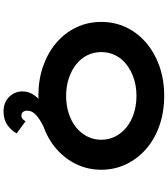

<svg xmlns="http://www.w3.org/2000/svg" viewBox="50 -806 967 1108"><g transform="rotate(90 534.0 -252.5)"><path d="M624 211Q572 211 540 179Q508 147 508 102Q508 64 530.5 33Q553 2 589.5 -23Q626 -48 667 -67Q708 -86 746 -101L766 -47Q754 -39 730 -28.5Q706 -18 680.5 -3Q655 12 637 31Q619 50 619 76Q619 89 626.5 98.5Q634 108 647 108Q659 108 667 101Q675 94 680 84L750 135Q737 163 704.5 187Q672 211 624 211ZM534 10Q440 10 362 -17.5Q284 -45 227 -94Q170 -143 138.5 -209Q107 -275 107 -353Q107 -431 138.5 -497Q170 -563 227.5 -612Q285 -661 362.5 -688.5Q440 -716 534 -716Q627 -716 705.5 -688.5Q784 -661 840.5 -611.5Q897 -562 928.5 -496Q960 -430 960 -353Q960 -276 928.5 -210Q897 -144 840.5 -94.5Q784 -45 705.5 -17.5Q627 10 534 10ZM534 -150Q589 -150 636 -165.5Q683 -181 716.5 -208.5Q750 -236 768.5 -273Q787 -310 787 -353Q787 -396 768.5 -433Q750 -470 716.5 -497.5Q683 -525 636 -540.5Q589 -556 534 -556Q479 -556 432.5 -540.5Q386 -525 351.5 -497.5Q317 -470 299 -433Q281 -396 281 -353Q281 -310 299 -273Q317 -236 351.5 -208.5Q386 -181 432.5 -165.5Q479 -150 534 -150Z"/></g></svg>

Font: Lexend Tera
Style: Bold
Weight: 700
Designer: Bonnie Shaver-Troup, Thomas Jockin
Foundry: Lexend
Version: Version 1.007